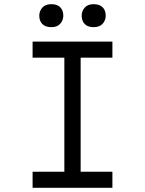

<svg xmlns="http://www.w3.org/2000/svg" viewBox="-20 -899 695 919"><path d="M136 0V-77H288V-623H136V-700H518V-623H366V-77H518V0ZM428 -769Q400 -769 385.5 -784Q371 -799 371 -824Q371 -846 385.5 -862.5Q400 -879 428 -879Q457 -879 471.5 -864Q486 -849 486 -824Q486 -802 471.5 -785.5Q457 -769 428 -769ZM226 -769Q197 -769 182.5 -784Q168 -799 168 -824Q168 -846 182.5 -862.5Q197 -879 226 -879Q254 -879 268.5 -864Q283 -849 283 -824Q283 -802 268.5 -785.5Q254 -769 226 -769Z"/></svg>

Font: Lexend Giga Light
Style: Regular
Weight: 300
Version: Version 1.007